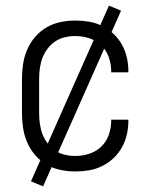

<svg xmlns="http://www.w3.org/2000/svg" viewBox="-20 -601 540 682"><path d="M247 8Q221 8 194.5 2.5Q168 -3 145 -16.5Q122 -30 104.5 -50.5Q87 -71 76.5 -95.5Q66 -120 62 -146.5Q58 -173 58 -200V-320Q58 -347 62 -373.5Q66 -400 76.5 -424.5Q87 -449 104.5 -469.5Q122 -490 145 -503.5Q168 -517 194.5 -522.5Q221 -528 247 -528Q272 -528 296 -524Q320 -520 342.5 -509Q365 -498 383 -481Q401 -464 413 -442.5Q425 -421 430.5 -397Q436 -373 436 -348V-344H375V-347Q375 -373 366.5 -397.5Q358 -422 340 -439.5Q322 -457 297.5 -465Q273 -473 247 -473Q228 -473 209.5 -468.5Q191 -464 175.5 -453.5Q160 -443 148.5 -427.5Q137 -412 130.5 -394.5Q124 -377 121.5 -358Q119 -339 119 -320V-200Q119 -181 121.5 -162Q124 -143 130.5 -125.5Q137 -108 148.5 -92.5Q160 -77 175.5 -66.5Q191 -56 209.5 -51.5Q228 -47 247 -47Q273 -47 297.5 -55Q322 -63 340 -80.5Q358 -98 366.5 -122.5Q375 -147 375 -173V-176H436V-172Q436 -147 430.5 -123Q425 -99 413 -77.5Q401 -56 383 -39Q365 -22 342.5 -11Q320 0 296 4Q272 8 247 8ZM133 61 90 43 367 -581 410 -563Z"/></svg>

Font: Iosevka Fixed SS04 Light
Style: Regular
Weight: 300
Monospace: yes
Designer: Belleve Invis
Foundry: Belleve Invis
Version: Version 32.5.0